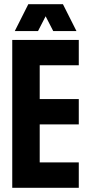

<svg xmlns="http://www.w3.org/2000/svg" viewBox="-20 -889 421 909"><path d="M38 -700V0H353V-120H168V-300H353V-420H168V-580H353V-700ZM50 -742H160L196 -812L232 -742H342L278 -869H114Z"/></svg>

Font: Jakob Semi-Condensed
Style: Regular
Weight: 400
Width: 4
Designer: Alan Madić
Foundry: X Cicéro
Version: Version 1.000;Glyphs 3.1.2 (3151)